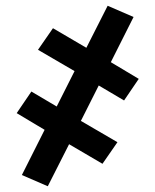

<svg xmlns="http://www.w3.org/2000/svg" viewBox="-20 -496 540 667"><path d="M146 151 56 112 135 -45 38 -103 89 -178 177 -126 239 -249 112 -323 164 -398 280 -330 354 -476 444 -437 365 -280 462 -222 411 -147 323 -199 261 -76 388 -2 336 73 220 5Z"/></svg>

Font: Iosevka Slab
Style: Bold
Weight: 700
Monospace: yes
Designer: Belleve Invis
Foundry: Belleve Invis
Version: Version 11.1.1; ttfautohint (v1.8.3)